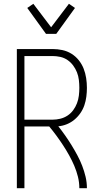

<svg xmlns="http://www.w3.org/2000/svg" viewBox="-20 -994 540 1014"><path d="M69 0V-735H258Q284 -735 309.5 -729.5Q335 -724 357 -710.5Q379 -697 395.5 -676.5Q412 -656 421.5 -632Q431 -608 435 -582Q439 -556 439 -530Q439 -507 436 -483.5Q433 -460 425.5 -438Q418 -416 404.5 -396.5Q391 -377 373 -362Q355 -347 333 -338Q311 -329 288 -327Q307 -303 324.5 -278Q342 -253 358 -227Q374 -201 388.5 -174Q403 -147 414 -118.5Q425 -90 432 -60.5Q439 -31 439 0H399Q399 -31 391.5 -61Q384 -91 372 -119Q360 -147 345 -174Q330 -201 313 -227Q296 -253 278 -277.5Q260 -302 240 -326H109V0ZM109 -362H258Q278 -362 298.5 -367Q319 -372 336.5 -383.5Q354 -395 366.5 -412Q379 -429 386.5 -448.5Q394 -468 396.5 -489Q399 -510 399 -530Q399 -551 396.5 -572Q394 -593 386.5 -612Q379 -631 366.5 -648Q354 -665 336.5 -677Q319 -689 298.5 -693.5Q278 -698 258 -698H109ZM223 -815 124 -952 156 -974 250 -850 344 -974 376 -952 277 -815Z"/></svg>

Font: Iosevka Curly Extralight
Style: Regular
Weight: 200
Monospace: yes
Designer: Belleve Invis
Foundry: Belleve Invis
Version: Version 22.1.2; ttfautohint (v1.8.4)